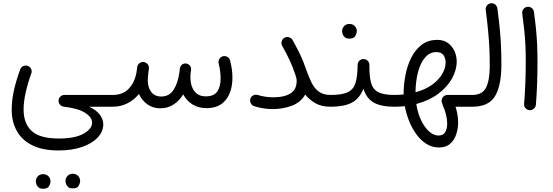

<svg xmlns="http://www.w3.org/2000/svg" viewBox="-20 -648 3436 1192"><path d="M52.7 34.2Q52.7 -26.9 66.7 -88.1Q80.6 -149.4 105.5 -217.3Q110.8 -231.4 124.8 -237.8Q138.7 -244.1 152.3 -238.8Q166.5 -233.9 173.1 -220Q179.7 -206.1 174.3 -191.9Q151.9 -129.9 139.2 -73Q126.5 -16.1 126.5 32.7Q126.5 117.7 176.3 164.8Q226.1 211.9 345.7 211.9Q445.8 211.9 498.8 181.9Q551.8 151.9 551.8 113.8Q551.8 80.6 509 52.7Q466.3 24.9 375.5 14.2Q362.8 12.7 353.8 3.2Q344.7 -6.3 343.8 -19.5Q342.3 -35.2 353.3 -46.9Q364.3 -58.6 379.9 -58.6H678.7Q694.3 -58.6 704.6 -48.1Q714.8 -37.6 714.8 -22Q714.8 -6.8 704.6 3.9Q694.3 14.6 678.7 14.6H533.2Q577.1 34.7 599.1 63.2Q621.1 91.8 621.1 124Q621.1 168.5 586.9 205.3Q552.7 242.2 490.2 264.2Q427.7 286.1 343.3 286.1Q245.1 286.1 180.7 254.2Q116.2 222.2 84.5 165.3Q52.7 108.4 52.7 34.2ZM386.7 474.1Q386.7 457.5 399.2 444.1Q411.6 430.7 431.6 430.7Q445.8 430.7 455.3 436.5Q464.8 442.4 470.2 450.7Q477.5 461.9 477.5 474.6Q477.5 488.8 468.3 505.4Q459 522 431.6 521.5Q413.1 521.5 403.6 513.4Q394 505.4 390.1 494.6Q386.7 484.9 386.7 474.1ZM202.6 476.1Q202.6 459.5 215.1 446.3Q227.5 433.1 248 433.1Q261.7 433.1 271.2 438.7Q280.8 444.3 286.6 453.1Q293.5 464.8 293.5 476.6Q293.5 491.2 284.2 507.6Q274.9 523.9 247.6 523.9Q229 523.9 219.5 515.6Q210 507.3 206.1 496.6Q202.6 487.8 202.6 476.1Z M642.1 -22Q642.1 -37.6 652.8 -48.1Q663.6 -58.6 678.7 -58.6Q742.7 -58.6 779.5 -97.4Q816.4 -136.2 827.6 -199.7Q829.1 -210.9 831.5 -227.1V-229.5Q833 -245.1 844.7 -254.6Q856.4 -264.2 871.1 -263.2Q880.9 -262.2 888.7 -256.3Q907.7 -243.7 904.3 -221.2L903.8 -217.8Q902.8 -206.5 900.9 -195.3Q897.5 -168.9 897.5 -148.4Q897.5 -105 919.2 -76.9Q940.9 -48.8 981 -48.8Q1030.3 -48.8 1057.1 -89.6Q1084 -130.4 1093.8 -197.8Q1094.7 -209 1096.7 -224.1Q1098.1 -235.4 1106 -243.2Q1106.9 -244.1 1107.4 -244.6Q1107.4 -244.6 1107.4 -244.6Q1119.1 -255.4 1134.8 -253.9Q1142.1 -252.9 1148.4 -249.5Q1157.7 -244.6 1162.8 -234.9Q1168 -225.1 1166 -213.9Q1165.5 -211.4 1165.5 -209.5Q1164.6 -202.6 1163.6 -196.3Q1162.1 -180.7 1162.1 -168Q1162.1 -115.2 1186.3 -82.5Q1210.4 -49.8 1258.3 -49.8Q1307.1 -49.8 1328.4 -79.3Q1349.6 -108.9 1349.6 -161.6Q1349.6 -204.6 1337.4 -254.9Q1334 -270 1342 -282.7Q1350.1 -295.4 1364.3 -298.8Q1378.9 -302.2 1392.1 -294.4Q1405.3 -286.6 1408.7 -271.5Q1417 -237.8 1419.9 -214.4Q1422.9 -190.9 1422.9 -165.5Q1422.9 -80.1 1382.1 -28.3Q1341.3 23.4 1262.7 23.4Q1212.4 23.4 1175.5 0.7Q1138.7 -22 1117.7 -62Q1093.3 -22.5 1057.4 1Q1021.5 24.4 975.6 24.4Q929.2 24.4 895 -0.2Q860.8 -24.9 842.8 -64.5Q813 -28.3 771.5 -6.8Q730 14.6 678.7 14.6Q663.6 14.6 652.8 3.9Q642.1 -6.8 642.1 -22Z M1534.2 -34.2Q1538.1 -48.3 1551.3 -55.4Q1564.5 -62.5 1579.6 -58.6Q1627.4 -43.9 1675.3 -43.9Q1746.6 -43.9 1784.2 -68.6Q1821.8 -93.3 1821.8 -145Q1821.8 -154.8 1819.6 -164.3Q1817.4 -173.8 1814 -182.6Q1813.5 -184.1 1813 -186Q1812 -189 1810.5 -192.9Q1795.4 -238.3 1777.3 -276.1Q1759.3 -314 1732.4 -362.8Q1724.6 -375.5 1728.5 -390.4Q1732.4 -405.3 1745.1 -413.1Q1758.3 -420.9 1773.2 -417Q1788.1 -413.1 1795.9 -400.4Q1822.8 -351.6 1842.5 -311.5Q1862.3 -271.5 1880.4 -217.3Q1896.5 -170.9 1914.3 -135Q1932.1 -99.1 1959.7 -78.9Q1987.3 -58.6 2032.2 -58.6H2032.7Q2048.3 -58.6 2058.6 -48.1Q2068.8 -37.6 2068.8 -22Q2068.8 -6.8 2058.6 3.9Q2048.3 14.6 2032.7 14.6H2032.2Q1976.1 14.6 1938.2 -7.1Q1900.4 -28.8 1875 -61Q1846.7 -11.7 1790.5 8.8Q1734.4 29.3 1675.3 29.3Q1644 29.3 1616.9 25.1Q1589.8 21 1558.6 11.2Q1544.4 7.3 1537.4 -6.3Q1530.3 -20 1534.2 -34.2Z M1995.6 -22Q1995.6 -37.6 2006.6 -48.1Q2017.6 -58.6 2032.7 -58.6Q2104.5 -58.6 2139.9 -75.9Q2175.3 -93.3 2187.5 -134.3Q2199.7 -175.3 2200.2 -246.1Q2201.2 -263.2 2212.6 -272.7Q2224.1 -282.2 2239.3 -281.2Q2254.9 -280.3 2264.6 -268.8Q2274.4 -257.3 2273.4 -242.7Q2272.5 -174.3 2283.7 -133.8Q2294.9 -93.3 2328.4 -75.9Q2361.8 -58.6 2428.2 -58.6H2428.7Q2444.3 -58.6 2454.6 -48.1Q2464.8 -37.6 2464.8 -22Q2464.8 -6.8 2454.6 3.9Q2444.3 14.6 2428.7 14.6H2428.2Q2347.2 14.6 2301.5 -10.5Q2255.9 -35.6 2236.3 -96.7Q2211.4 -35.2 2163.8 -10.3Q2116.2 14.6 2032.7 14.6Q2017.6 14.6 2006.6 3.9Q1995.6 -6.8 1995.6 -22ZM2104 -456.1Q2104 -472.7 2116.5 -486.1Q2128.9 -499.5 2149.4 -499.5Q2163.6 -499.5 2173.1 -493.7Q2182.6 -487.8 2188 -479.5Q2195.3 -468.3 2195.3 -455.6Q2195.3 -441.4 2185.8 -424.8Q2176.3 -408.2 2148.9 -408.2Q2130.9 -408.2 2121.1 -416.5Q2111.3 -424.8 2107.4 -435.5Q2104 -447.8 2104 -456.1Z M2392.1 -22Q2392.1 -37.6 2402.8 -48.1Q2413.6 -58.6 2428.7 -58.6Q2458 -58.6 2485.8 -61.5Q2485.8 -64 2485.8 -66.4Q2485.8 -121.6 2496.8 -179.9Q2507.8 -238.3 2532.5 -288.3Q2557.1 -338.4 2597.2 -369.4Q2637.2 -400.4 2695.3 -400.4Q2734.9 -400.4 2761.5 -380.6Q2788.1 -360.8 2801.8 -330.1Q2815.4 -299.3 2815.4 -266.6Q2815.4 -212.9 2785.9 -160.2Q2756.3 -107.4 2700.2 -65.4Q2644 -23.4 2564.5 -2.4Q2572.8 53.2 2594 97.7Q2615.2 142.1 2643.6 167.7Q2671.9 193.4 2702.1 193.4Q2731.9 193.4 2744.1 172.1Q2756.3 150.9 2756.3 119.1Q2756.3 91.8 2748.8 62.5Q2741.2 33.2 2730.5 9.8Q2727.1 0.5 2724.4 -7.8Q2721.7 -16.1 2721.7 -22.5Q2721.7 -37.1 2732.4 -47.9Q2743.2 -58.6 2758.3 -58.6H2912.1Q2927.7 -58.6 2938 -48.1Q2948.2 -37.6 2948.2 -22Q2948.2 -6.8 2938 3.9Q2927.7 14.6 2912.1 14.6H2808.1Q2815.4 36.6 2819.8 62Q2824.2 87.4 2824.2 113.3Q2824.2 148.4 2813 184.1Q2801.8 219.7 2775.6 243.7Q2749.5 267.6 2705.1 267.6Q2662.6 267.6 2627.4 245.4Q2592.3 223.1 2565.2 186Q2538.1 148.9 2520 103.5Q2502 58.1 2493.2 11.2Q2461.9 14.6 2428.7 14.6Q2413.6 14.6 2402.8 3.9Q2392.1 -6.8 2392.1 -22ZM2689 -324.7Q2648.4 -324.7 2619.9 -292Q2591.3 -259.3 2575.9 -202.9Q2560.5 -146.5 2559.6 -75.2Q2622.6 -92.3 2664.1 -123Q2705.6 -153.8 2726.1 -189.9Q2746.6 -226.1 2746.6 -259.3Q2746.6 -286.6 2733.2 -305.7Q2719.7 -324.7 2689 -324.7Z M2875.5 -22Q2875.5 -37.6 2886.2 -48.1Q2897 -58.6 2912.1 -58.6Q2975.1 -58.6 2997.8 -104.7Q3020.5 -150.9 3020.5 -236.3Q3020.5 -294.9 3018.3 -345.2Q3016.1 -395.5 3010.7 -452.4Q3005.4 -509.3 2995.6 -586.4Q2993.7 -601.6 3002.9 -613.5Q3012.2 -625.5 3026.9 -627.4Q3042 -629.9 3054 -620.4Q3065.9 -610.8 3067.9 -596.2Q3077.1 -526.9 3082.5 -471.4Q3087.9 -416 3090.3 -363.3Q3092.8 -310.5 3092.8 -247.6Q3092.8 -117.2 3053.5 -51.3Q3014.2 14.6 2912.1 14.6Q2897 14.6 2886.2 3.9Q2875.5 -6.8 2875.5 -22Z M3222.2 -564.5Q3220.2 -579.6 3229.5 -591.6Q3238.8 -603.5 3253.9 -605.5Q3268.6 -607.9 3280.8 -598.4Q3293 -588.9 3294.9 -574.2Q3303.2 -512.7 3307.9 -465.3Q3312.5 -418 3314.7 -370.8Q3316.9 -323.7 3316.9 -262.7Q3316.9 -197.8 3314.5 -127.9Q3312 -58.1 3307.1 2.4Q3305.7 17.1 3293.9 27.1Q3282.2 37.1 3267.1 36.1Q3252 34.7 3242.2 23.2Q3232.4 11.7 3233.9 -3.4Q3238.8 -63.5 3241.5 -133.1Q3244.1 -202.6 3244.1 -266.1Q3244.1 -324.2 3241.9 -368.4Q3239.7 -412.6 3235.1 -458Q3230.5 -503.4 3222.2 -564.5Z"/></svg>

Font: Mikhak-DS1-FD Regular
Style: Regular
Weight: 400
Designer: Amin Abedi
Version: Version 3.2